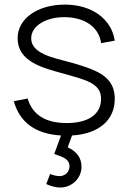

<svg xmlns="http://www.w3.org/2000/svg" viewBox="-20 -575 560 834"><path d="M242.5 239.5C292 239.5 334 199.5 334 149.5C334 108 310.5 81.5 274 65L293 13.5C408.5 6.5 478.5 -52.5 478.5 -145.5C478.5 -205.5 449.5 -245 380.5 -273C351 -285 310.5 -298 269 -308.5C209 -324.5 115.5 -343.5 115.5 -408.5C115.5 -462 178.5 -500.5 258.5 -500.5C348 -500.5 409 -458 419.5 -387.5L478.5 -398.5C464.5 -492.5 379 -555 262 -555C142 -555 56.5 -493.5 56.5 -409C56.5 -307.5 164 -280 259 -254.5C300 -243.5 336 -232 356.5 -224C404.5 -204 419 -179 419 -145C419 -78.5 363.5 -40.5 270 -40.5C179 -40.5 121.5 -75 100 -147L40 -135.5C66 -41.5 136 7 245 13.5L215.5 94C217 94.5 217.5 95 219 95C233.5 100 244.5 104.5 253 108C269 115.5 282 127.5 282 147C282 170.5 264.5 190 238 190C227 190 213.5 187 197.5 181L181 224.5C202.5 234.5 223 239.5 242.5 239.5Z"/></svg>

Font: Vela Sans Light
Style: Regular
Weight: 300
Designer: Principal design: Mikhail Sharanda - project Manrope.
Design modification: Ravid Balaliev
Foundry: Mikhail Sharanda
Version: Version 1.001